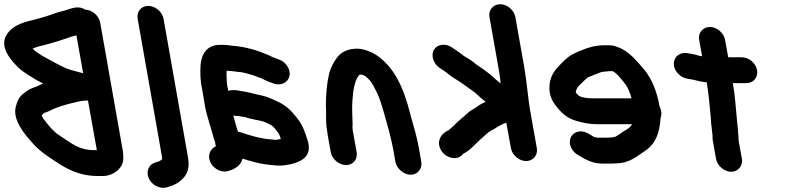

<svg xmlns="http://www.w3.org/2000/svg" viewBox="-64 -773 3743 912"><path d="M331 -425 299 -605C289 -602 281 -601 270 -597L240 -587C210 -576 174 -567 143 -558L118 -552C108 -549 99 -546 91 -543C97 -536 101 -532 109 -526C125 -515 144 -503 162 -494C193 -478 225 -458 259 -445C283 -437 307 -432 331 -425ZM354 -295H342C324 -295 310 -291 294 -287C262 -280 233 -272 204 -261C186 -255 174 -246 156 -240C145 -237 140 -233 134 -225C136 -220 140 -214 141 -210C147 -205 150 -198 156 -191C167 -178 177 -164 190 -153C203 -139 206 -139 224 -126L251 -108C286 -84 325 -60 378 -60H396ZM412 -665 519 -59C524 -29 523 -4 513 14C497 41 462 66 415 63H399C330 63 276 41 228 12C186 -15 146 -39 110 -73C93 -89 80 -107 65 -123C38 -156 -3 -213 11 -266C17 -289 24 -308 41 -323C57 -337 72 -349 96 -357C114 -362 124 -370 141 -376C121 -386 101 -397 83 -409C60 -423 37 -438 20 -455C-14 -490 -65 -547 -35 -604C-15 -639 19 -658 65 -671L88 -677C110 -682 133 -689 154 -695C183 -704 210 -716 240 -722C274 -731 304 -750 341 -727C374 -727 406 -698 412 -665Z M713 -683 828 -31C836 12 831 41 814 64C797 87 768 107 734 115L724 118C689 125 653 101 642 72C627 35 648 5 676 -2L685 -5C692 -5 702 -13 705 -16H706C706 -22 706 -27 705 -31L590 -683C584 -717 606 -745 640 -745C674 -745 707 -717 713 -683Z M1016 -437H1013C1012 -430 1012 -424 1012 -417C1013 -396 1012 -373 1019 -349L1020 -341C1027 -344 1035 -345 1042 -345H1048C1056 -345 1066 -344 1079 -341C1116 -336 1146 -326 1181 -319C1209 -313 1234 -300 1258 -289C1293 -273 1324 -244 1347 -212C1371 -184 1384 -149 1397 -107C1420 -34 1374 -7 1318 7C1298 10 1275 16 1249 13C1212 10 1176 6 1145 -3L1109 -13C1104 -14 1094 -19 1088 -19C1081 12 1050 33 1016 40C981 49 946 23 934 -5C920 -40 938 -68 961 -78L957 -100C954 -107 952 -114 950 -121L944 -143C941 -150 940 -156 938 -163C929 -196 915 -236 909 -272L897 -345C887 -388 886 -433 889 -467C893 -516 920 -560 980 -560H999C1018 -560 1042 -554 1060 -554C1068 -553 1076 -551 1087 -550C1117 -544 1153 -535 1179 -524L1194 -518C1211 -513 1224 -504 1240 -498C1265 -489 1281 -485 1297 -464C1335 -414 1296 -362 1243 -374C1221 -381 1198 -389 1179 -401H1178C1163 -405 1149 -413 1133 -417C1114 -422 1090 -431 1068 -431C1061 -432 1055 -433 1049 -434C1044 -434 1023 -437 1016 -437ZM1044 -225C1045 -223 1046 -221 1046 -218C1052 -192 1059 -172 1066 -148C1082 -144 1094 -140 1108 -135L1122 -131C1126 -130 1136 -127 1140 -126L1158 -121C1175 -119 1194 -112 1212 -112C1221 -111 1230 -110 1241 -109H1250C1257 -110 1264 -112 1270 -113C1265 -128 1262 -139 1253 -148C1246 -157 1234 -174 1223 -179C1209 -186 1192 -196 1175 -199L1155 -203C1136 -208 1117 -210 1099 -217C1093 -218 1076 -220 1068 -222H1063C1056 -222 1050 -223 1044 -225Z M1814 -5 1804 -63C1799 -89 1790 -128 1783 -154C1767 -208 1750 -281 1729 -328L1709 -367C1703 -376 1700 -382 1697 -386C1692 -392 1671 -415 1663 -415C1659 -416 1656 -418 1653 -419C1651 -419 1648 -419 1645 -418C1644 -418 1643 -418 1642 -417C1620 -390 1613 -343 1610 -296C1607 -262 1610 -216 1611 -182C1608 -165 1614 -139 1617 -123L1630 -51C1636 -17 1614 11 1580 11C1546 11 1513 -17 1507 -51L1494 -123C1493 -131 1491 -140 1490 -151C1481 -199 1487 -227 1484 -273C1484 -327 1489 -381 1500 -426C1508 -454 1520 -476 1535 -497C1554 -524 1586 -542 1634 -542C1668 -540 1699 -527 1723 -512C1809 -455 1854 -355 1885 -230C1901 -172 1917 -122 1927 -63L1937 -5C1943 28 1920 57 1887 57C1854 57 1820 28 1814 -5Z M2384 -692 2426 -455C2439 -382 2443 -309 2456 -238L2486 -69C2492 -36 2468 -8 2435 -8C2402 -8 2369 -36 2363 -69L2341 -190C2330 -187 2326 -185 2317 -180C2307 -175 2299 -172 2291 -165C2281 -158 2263 -151 2253 -142C2235 -125 2217 -111 2199 -93C2183 -76 2160 -54 2137 -43C2126 -30 2114 -22 2094 -22C2060 -22 2028 -49 2022 -83C2016 -119 2042 -144 2068 -155L2071 -158C2077 -163 2082 -168 2088 -173C2099 -183 2108 -194 2120 -203C2135 -215 2147 -227 2162 -240C2175 -251 2193 -259 2206 -269C2219 -279 2229 -282 2243 -290C2242 -291 2240 -292 2238 -293C2227 -301 2216 -311 2204 -323C2190 -336 2174 -346 2159 -357L2134 -375C2112 -391 2083 -406 2062 -424C2059 -427 2056 -430 2052 -432C2042 -439 2032 -445 2022 -452C1995 -471 1981 -511 1998 -538C2013 -562 2051 -569 2082 -548C2100 -536 2117 -525 2134 -512C2136 -509 2139 -507 2143 -505C2161 -495 2181 -482 2197 -468C2226 -448 2255 -429 2282 -404C2294 -392 2303 -386 2314 -377C2312 -401 2308 -429 2303 -455L2261 -692C2255 -725 2279 -753 2312 -753C2345 -753 2378 -725 2384 -692Z M2936 -306C2928 -332 2920 -356 2905 -375C2889 -394 2869 -424 2846 -435H2833C2829 -435 2825 -435 2821 -434L2800 -432C2797 -431 2795 -431 2793 -431C2783 -427 2773 -423 2762 -419L2747 -413C2738 -409 2726 -406 2720 -398C2714 -393 2707 -387 2703 -382L2686 -366C2679 -358 2673 -349 2671 -335V-334C2673 -332 2674 -330 2677 -326C2689 -309 2726 -306 2752 -306ZM3069 -267C3077 -252 3081 -233 3074 -214C3069 -141 3051 -91 3001 -57C2962 -32 2928 3 2860 3C2851 4 2844 4 2839 4H2797C2750 4 2719 -15 2688 -33C2669 -43 2655 -56 2647 -76C2633 -113 2654 -142 2683 -148C2713 -154 2738 -134 2760 -121H2764C2769 -120 2773 -119 2776 -119H2818C2821 -119 2827 -119 2834 -120C2839 -120 2843 -120 2848 -121L2860 -124C2871 -130 2879 -136 2889 -143C2906 -155 2916 -158 2929 -170L2936 -179C2937 -180 2938 -182 2938 -183H2773C2734 -183 2704 -190 2673 -199C2637 -209 2608 -231 2585 -260C2562 -287 2543 -319 2546 -362C2547 -402 2566 -436 2590 -458C2595 -464 2600 -470 2606 -475C2620 -490 2641 -509 2660 -517L2676 -525C2684 -529 2692 -532 2701 -535C2730 -548 2767 -558 2809 -558H2828C2842 -558 2857 -555 2872 -549C2925 -529 2961 -483 2997 -441C3033 -397 3057 -337 3069 -267Z M3380 -584 3395 -501H3459C3493 -501 3526 -474 3532 -440C3538 -406 3515 -378 3481 -378H3417C3428 -317 3430 -266 3436 -209C3438 -194 3438 -182 3440 -168C3441 -160 3442 -152 3442 -144C3444 -130 3443 -116 3445 -102L3460 -19C3466 14 3442 43 3409 43C3376 43 3343 14 3337 -19L3321 -110C3320 -118 3321 -129 3320 -137C3317 -150 3318 -160 3316 -171C3313 -186 3314 -201 3312 -218C3306 -272 3303 -323 3293 -382C3282 -383 3272 -385 3264 -386C3248 -389 3230 -395 3213 -397L3202 -399C3185 -402 3170 -409 3157 -423C3115 -468 3143 -527 3197 -521L3210 -519C3221 -518 3232 -515 3244 -512C3252 -510 3262 -506 3271 -506L3257 -584C3251 -617 3275 -645 3308 -645C3341 -645 3374 -617 3380 -584Z"/></svg>

Font: Blanket
Style: ReversedObl
Weight: 700
Foundry: Cannot Into Space Fonts
Version: Version 0.9